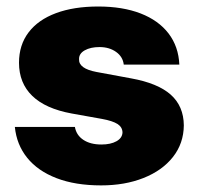

<svg xmlns="http://www.w3.org/2000/svg" viewBox="-20 -557 607 587"><path d="M284.2 -413.1Q256.8 -413.1 239 -403.1Q221.2 -393.1 221.7 -376Q220.2 -347.2 275.4 -336.9L380.9 -317.4Q462.4 -302.7 502 -267.6Q541.5 -232.4 542 -173.8Q541.5 -118.7 508.8 -77.1Q476.1 -35.6 418.9 -12.9Q361.8 9.8 289.1 9.8Q210.4 9.8 153.1 -12.2Q95.7 -34.2 63.2 -74.5Q30.8 -114.7 25.4 -168.9H209Q213.4 -143.6 234.9 -129.4Q256.3 -115.2 290 -115.2Q318.4 -115.2 336.2 -125.2Q354 -135.3 354.5 -152.3Q354 -168.5 339.1 -178Q324.2 -187.5 292 -193.4L199.2 -210Q119.1 -224.6 78.6 -263.9Q38.1 -303.2 38.1 -365.2Q38.1 -419.4 67.4 -458Q96.7 -496.6 151.1 -516.8Q205.6 -537.1 280.3 -537.1Q355 -537.1 409.9 -515.9Q464.8 -494.6 495.4 -454.6Q525.9 -414.6 528.3 -359.4H358.4Q355.5 -383.8 334.7 -398.4Q314 -413.1 284.2 -413.1Z"/></svg>

Font: Pretendard JP Black
Style: Regular
Weight: 900
Designer: Base glyphs from Inter by Rasmus Andersson; Hangeul glyphs from Noto Sans CJK(Source Han Sans) by Jang Soo-young and Kan
Foundry: Kil Hyung-jin
Version: Version 1.309